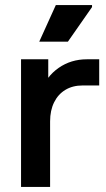

<svg xmlns="http://www.w3.org/2000/svg" viewBox="-20 -740 419 760"><path d="M63.3 0V-505.3H171V-376.3L141.7 -378Q163.3 -437.3 212.2 -471.3Q261 -505.3 324 -505.3H372.7V-401.7H306.7Q267.7 -401.7 238.8 -384.3Q210 -367 194.2 -335Q178.3 -303 178.3 -259.3V0ZM135.3 -575 201 -720H344.3V-712L248.7 -575Z"/></svg>

Font: Fustat
Style: Regular
Weight: 400
Designer: Mohamed Gaber, Khaled Hosny, Laura Garcia Mut
Foundry: Kief Type Foundry, Alif Type Foundry, Hard Type Foundry
Version: Version 1.007